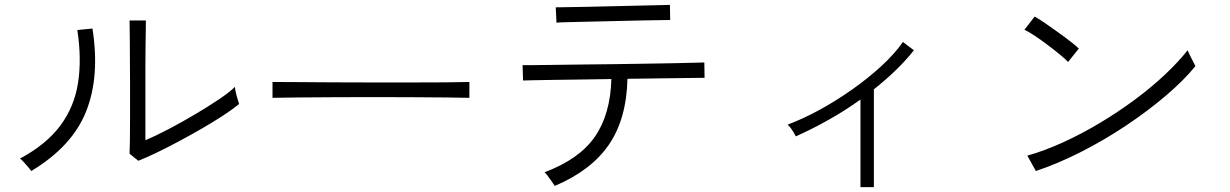

<svg xmlns="http://www.w3.org/2000/svg" viewBox="-20 -747 5040 787"><path d="M547 -88 511 -117Q512 -132 512.5 -169.5Q513 -207 513 -254Q513 -301 513 -346Q513 -391 513 -421Q513 -458 512.5 -503.5Q512 -549 512 -592Q512 -635 511 -663H578Q578 -648 577.5 -618.5Q577 -589 576.5 -553Q576 -517 576 -482.5Q576 -448 576 -423V-172Q618 -190 671.5 -218Q725 -246 779 -278Q833 -310 877 -339.5Q921 -369 943 -391Q943 -384 946.5 -368.5Q950 -353 954.5 -339Q959 -325 960 -321Q934 -299 894 -273Q854 -247 806.5 -219.5Q759 -192 711 -166.5Q663 -141 620.5 -120.5Q578 -100 547 -88ZM108 -46Q105 -51 96 -61.5Q87 -72 77.5 -82.5Q68 -93 62 -97Q170 -155 227.5 -232.5Q285 -310 300 -408Q315 -506 297 -624L359 -630Q390 -432 332.5 -289Q275 -146 108 -46Z M1097 -346V-411Q1132 -411 1196 -410.5Q1260 -410 1340 -409.5Q1420 -409 1505 -409Q1590 -409 1669 -409Q1748 -409 1810 -409.5Q1872 -410 1904 -411V-346Q1871 -347 1809.5 -347.5Q1748 -348 1670.5 -348.5Q1593 -349 1509.5 -349Q1426 -349 1346.5 -348.5Q1267 -348 1202 -347.5Q1137 -347 1097 -346Z M2254 15Q2251 10 2242.5 -2Q2234 -14 2225.5 -25.5Q2217 -37 2212 -41Q2354 -94 2418 -186Q2482 -278 2486 -423Q2420 -422 2357.5 -421Q2295 -420 2244 -419.5Q2193 -419 2161 -418Q2129 -417 2124 -417L2122 -480Q2126 -480 2158.5 -480Q2191 -480 2243.5 -481Q2296 -482 2360.5 -482.5Q2425 -483 2494 -484Q2563 -485 2627.5 -486Q2692 -487 2745 -488Q2798 -489 2830.5 -490Q2863 -491 2867 -491L2868 -428Q2863 -428 2817.5 -427.5Q2772 -427 2702 -426Q2632 -425 2552 -424Q2548 -259 2475.5 -153.5Q2403 -48 2254 15ZM2261 -654 2258 -717Q2262 -717 2296.5 -717.5Q2331 -718 2383 -719Q2435 -720 2492.5 -721.5Q2550 -723 2601.5 -724Q2653 -725 2687.5 -726Q2722 -727 2726 -727L2727 -665Q2723 -665 2688.5 -664.5Q2654 -664 2602.5 -663Q2551 -662 2494 -660.5Q2437 -659 2385.5 -658Q2334 -657 2300 -656Q2266 -655 2261 -654Z M3507 20V-339Q3443 -293 3375 -255Q3307 -217 3242 -188Q3236 -200 3227 -214Q3218 -228 3208 -236Q3270 -259 3338 -296Q3406 -333 3472 -379.5Q3538 -426 3592.5 -476Q3647 -526 3681 -575L3726 -541Q3693 -499 3651 -458.5Q3609 -418 3562 -381V20Z M4226 -46 4191 -109Q4262 -129 4338.5 -164Q4415 -199 4490 -244Q4565 -289 4633 -339.5Q4701 -390 4756 -442Q4811 -494 4848 -541Q4850 -536 4856.5 -522Q4863 -508 4870.5 -494.5Q4878 -481 4880 -476Q4833 -418 4759 -355Q4685 -292 4596 -232.5Q4507 -173 4411.5 -124.5Q4316 -76 4226 -46ZM4358 -493Q4348 -504 4325 -523Q4302 -542 4274 -563Q4246 -584 4220.5 -601Q4195 -618 4179 -625L4221 -679Q4238 -670 4264 -652Q4290 -634 4318 -614Q4346 -594 4369 -576Q4392 -558 4402 -548Z"/></svg>

Font: Zen Kaku Gothic New
Style: Regular
Weight: 400
Designer: Yoshimichi Ohira
Foundry: Positype
Version: Version 1.001